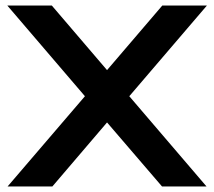

<svg xmlns="http://www.w3.org/2000/svg" viewBox="-20 -672 773 692"><path d="M365.8 -419.3 564.9 -652H725.7L446 -325.2L724.3 0H563.9L365.8 -230.7L168.8 0H7.4L286.1 -325.2L6.4 -652H166.8Z"/></svg>

Font: AKL FREE 001
Style: Regular
Weight: 400
Designer: AKL
Foundry: AKL
Version: Version 1.00;August 10, 2024;FontCreator 13.0.0.2630 64-bit